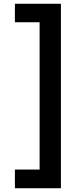

<svg xmlns="http://www.w3.org/2000/svg" viewBox="-20 -831 417 1018"><path d="M303 167H59V68H190V-713H59V-811H303Z"/></svg>

Font: DM Sans 10pt SemiBold
Style: Regular
Weight: 600
Version: Version 4.004;gftools[0.9.30]